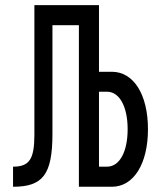

<svg xmlns="http://www.w3.org/2000/svg" viewBox="-20 -713 626 733"><path d="M29.8 0C144 0 180.2 -46.9 180.2 -202.6V-616.7H281.2V0H407.2C490.2 0 544.9 -87.4 544.9 -219.7C544.9 -352.1 490.2 -439 407.2 -439H357.9V-693.4H111.3V-199.2C111.3 -105.5 92.3 -76.7 29.8 -76.7ZM357.9 -76.7V-362.8H388.7C436 -362.8 467.3 -306.2 467.3 -219.7C467.3 -132.8 436 -76.7 388.7 -76.7Z"/></svg>

Font: Cascadia Code SemiLight
Style: Regular
Weight: 350
Monospace: yes
Designer: Aaron Bell
Foundry: Saja Typeworks
Version: Version 2404.023